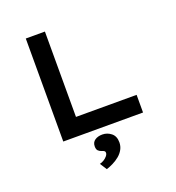

<svg xmlns="http://www.w3.org/2000/svg" viewBox="-166 -832 1125 1226"><g transform="rotate(-20 396.5 -219.5)"><path d="M148 0V-700H278V-120H690V0ZM349 261 319 214Q333 211 347 202.5Q361 194 370.5 182.5Q380 171 380 160Q380 152 374.5 148Q369 144 358 141Q343 136 334.5 127Q326 118 326 98Q326 71 346 57Q366 43 397 43Q430 43 456.5 64Q483 85 483 127Q483 153 471 175Q459 197 439 213.5Q419 230 395 242Q371 254 349 261Z"/></g></svg>

Font: Lexend Mega Medium
Style: Regular
Weight: 500
Version: Version 1.007